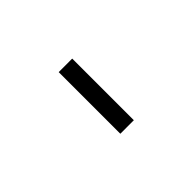

<svg xmlns="http://www.w3.org/2000/svg" viewBox="29 -799 441 441"><g transform="rotate(45 250.0 -578.0)"><path d="M149.9 -556.2V-600.1H350.1V-556.2Z"/></g></svg>

Font: Margherita Light
Style: Regular
Weight: 300
Designer: James Puckett
Foundry: Dunwich Type Founders
Version: Version 1.008;hotconv 1.0.109;makeotfexe 2.5.65596